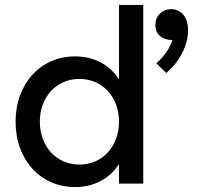

<svg xmlns="http://www.w3.org/2000/svg" viewBox="-20 -742 821 776"><path d="M559 -722H461V-421Q432 -466 386.5 -490Q341 -514 283 -514Q231 -514 187 -494.5Q143 -475 111 -440Q79 -405 61 -356.5Q43 -308 43 -250Q43 -192 61 -143.5Q79 -95 111 -60Q143 -25 187 -5.5Q231 14 283 14Q340 14 386 -10Q432 -34 461 -79V0H559ZM301 -77Q266 -77 236.5 -90Q207 -103 186 -126Q165 -149 153 -181Q141 -213 141 -250Q141 -288 153 -319.5Q165 -351 186 -374Q207 -397 236.5 -410Q266 -423 301 -423Q336 -423 365.5 -410Q395 -397 416 -374Q437 -351 449 -319.5Q461 -288 461 -250Q461 -213 449 -181Q437 -149 416 -126Q395 -103 365.5 -90Q336 -77 301 -77ZM608 -642Q608 -669 626.5 -687Q645 -705 672 -705Q701 -705 720.5 -683Q740 -661 740 -619Q740 -575 717 -529Q694 -483 652 -447L612 -486Q639 -511 654 -533.5Q669 -556 677 -580Q648 -580 628 -595.5Q608 -611 608 -642Z"/></svg>

Font: NT Somic Medium
Style: Regular
Weight: 500
Designer: Ravid Balaliev — lead type designer, mastering
Michael Voronin — secret advisor, marketing
Ivan Kovalenko — best boy
Foundry: NT Type
Version: Version 0.7